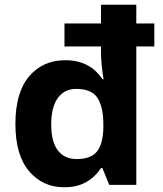

<svg xmlns="http://www.w3.org/2000/svg" viewBox="-20 -780 689 810"><path d="M251 10Q160 10 102.5 -58Q45 -126 45 -257Q45 -390 103 -458Q161 -526 255 -526Q294 -526 324 -515.5Q354 -505 375.5 -487Q397 -469 412 -446H417Q413 -467 409.5 -500.5Q406 -534 406 -559V-584H252V-681H406V-760H555V-681H631V-584H555V0H441L412 -71H406Q392 -49 370.5 -30.5Q349 -12 320 -1Q291 10 251 10ZM303 -109Q365 -109 390 -142Q415 -175 416 -242V-256Q416 -328 391.5 -366.5Q367 -405 301 -405Q252 -405 224 -366.5Q196 -328 196 -255Q196 -182 224 -145.5Q252 -109 303 -109Z"/></svg>

Font: Noto Sans Gujarati
Style: Regular
Weight: 400
Designer: Jelle Bosma - Monotype Design Team, Universal Thirst
Foundry: Monotype Imaging Inc.
Version: Version 2.102